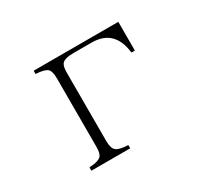

<svg xmlns="http://www.w3.org/2000/svg" viewBox="-134 -981 1269 1157"><g transform="rotate(-30 500.0 -402.0)"><path d="M203.1 -750H792V-550.3H768.1Q748.5 -722.2 589.8 -722.2H464.8Q399.9 -722.2 382.8 -699.2Q370.1 -683.1 370.1 -640.1V-164.1Q370.1 -112.8 391.1 -96.2Q413.1 -78.6 473.1 -77.1V-54.2H203.1V-77.1Q272.9 -81.5 289.1 -105Q301.3 -121.6 301.3 -164.1V-640.1Q301.3 -690.9 283.2 -707Q262.7 -724.1 203.1 -727.1Z"/></g></svg>

Font: I.Ming
Style: Regular
Weight: 400
Designer: Ichiten Fonts Project
Version: Version 6.11; Dec 27, 2019